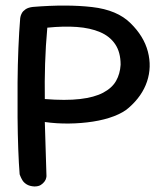

<svg xmlns="http://www.w3.org/2000/svg" viewBox="-20 -674 604 694"><path d="M104 0Q87 -1 76.5 -7.5Q66 -14 61 -22.5Q56 -31 53.5 -37.5Q51 -44 51 -44Q48 -81 46 -134.5Q44 -188 43.5 -250Q43 -312 43.5 -376Q44 -440 46.5 -500Q49 -560 53 -608Q53 -608 54 -613.5Q55 -619 59 -626.5Q63 -634 72.5 -640.5Q82 -647 99 -649Q222 -659 313 -648.5Q404 -638 452 -590Q500 -543 514.5 -487.5Q529 -432 511.5 -379.5Q494 -327 446 -285Q426 -267 392 -254Q358 -241 316 -234.5Q274 -228 229 -227.5Q184 -227 142 -233L148 -37Q148 -37 147 -31Q146 -25 141 -18Q136 -11 127.5 -5.5Q119 0 104 0ZM142 -316Q217 -310 269 -316Q321 -322 353 -339Q385 -356 399.5 -381.5Q414 -407 416 -440Q416 -485 396.5 -514Q377 -543 341.5 -558Q306 -573 258 -576.5Q210 -580 151 -574Q145 -508 143 -443.5Q141 -379 142 -316Z"/></svg>

Font: Sour Gummy
Style: Regular
Weight: 400
Designer: Stefie Justprince
Foundry: Eifetstype
Version: Version 1.000